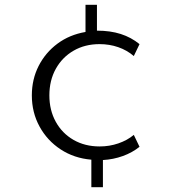

<svg xmlns="http://www.w3.org/2000/svg" viewBox="-20 -656 716 805"><path d="M363 129V13.5Q291 7.5 234.5 -29.5Q178 -66.5 145.8 -125.5Q113.5 -184.5 113.5 -256Q113.5 -323.5 142 -379.5Q170.5 -435.5 221 -473Q271.5 -510.5 338.5 -522V-636H386.5V-527.5Q442.5 -527.5 486.2 -513.5Q530 -499.5 565 -471L541 -421Q512.5 -445.5 475.8 -458.2Q439 -471 397.5 -471Q336 -471 288.5 -443.5Q241 -416 214 -367.5Q187 -319 187 -256Q187 -194 213.8 -145.5Q240.5 -97 288.2 -69.5Q336 -42 398 -42Q439 -42 476.2 -54.8Q513.5 -67.5 541 -90.5L565 -40.5Q534.5 -16 495 -1.8Q455.5 12.5 411.5 15V129Z"/></svg>

Font: Spartan Thin
Style: Regular
Weight: 400
Version: Version 1.004